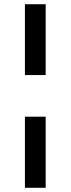

<svg xmlns="http://www.w3.org/2000/svg" viewBox="-20 -747 332 903"><path d="M194.8 -727.1V-394H97.2V-727.1ZM97.2 -198.2H194.8V136.2H97.2Z"/></svg>

Font: Interop Med
Style: Regular
Weight: 500
Designer: Rasmus Andersson, Google, Jang Haemin
Foundry: jhaemin
Version: Version 1.007